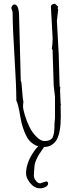

<svg xmlns="http://www.w3.org/2000/svg" viewBox="-20 -772 403 1033"><path d="M195.8 214.4 228 204.1Q238.8 204.1 238.8 215.6Q238.8 227.1 224.4 234.1Q210 241.2 195.8 241.2Q165.5 241.2 142.8 213.4Q120.1 185.5 120.1 161.9Q120.1 138.2 127.2 114Q134.3 89.8 144.5 71.8Q166 34.7 182.1 18.6L189 11.2L217.8 15.1Q219.7 14.2 218.8 16.1Q217.8 18.1 211.9 26.4Q165 90.3 165 129.4Q165 138.7 163.1 152.3L162.1 173.3Q162.1 186 172.9 200.2Q183.6 214.4 195.8 214.4ZM306.2 -208 307.1 -145Q307.1 -60.5 285.2 -20.5Q275.9 -3.9 258.3 7.6Q240.7 19 212.9 19Q185.1 19 161.6 4.2Q138.2 -10.7 125.5 -33.2Q112.8 -55.7 103.3 -85.4Q93.8 -115.2 89.8 -141.6Q78.6 -210.9 67.9 -231Q67.9 -310.5 57.9 -469Q47.9 -627.4 47.9 -707L41 -728Q41 -734.9 46.1 -741.5Q51.3 -748 58.1 -748Q83 -748 83 -674.8L91.8 -336.9Q95.7 -332 96.7 -313Q101.6 -243.7 106 -224.1Q104 -212.4 104 -198.7Q104 -185.1 113.5 -152.8Q123 -120.6 138.4 -89.4Q153.8 -58.1 176.8 -35.6Q199.7 -13.2 217.8 -13.2Q235.8 -13.2 244.6 -17.1Q253.4 -21 258.3 -25.6Q263.2 -30.3 266.4 -41Q269.5 -51.8 270.5 -57.4Q271.5 -63 272.5 -77.4Q273.4 -91.8 273.2 -95Q272.9 -98.1 272.9 -104L275.9 -137.2V-251L269 -311L263.2 -490.2V-502.9L258.8 -508.8Q263.2 -537.1 263.2 -565.9L253.9 -735.8Q253.9 -743.7 261 -747.8Q268.1 -752 275.9 -752L293 -735.8L290 -728L293 -720.2L286.1 -660.2L295.9 -480L300.8 -306.2L304.2 -305.2Q303.2 -298.3 303.2 -284.2L306.2 -213.9L309.1 -210.9Z"/></svg>

Font: Amatic SC
Style: Regular
Weight: 400
Version: Version 1.004